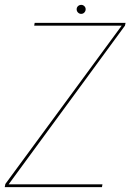

<svg xmlns="http://www.w3.org/2000/svg" viewBox="-32 -769 548 789"><path d="M-12.5 0H387L389 -11.5H3.5L481.5 -663.5L484 -675H110.5L108.5 -663.5H468L-10 -13ZM301.5 -712Q309.5 -712 314.8 -717.8Q320 -723.5 320 -731Q320 -738.5 314.5 -743.8Q309 -749 302 -749Q294 -749 288.5 -743.8Q283 -738.5 283 -731Q283 -723 288.5 -717.5Q294 -712 301.5 -712Z"/></svg>

Font: Anybody Thin
Style: Italic
Weight: 100
Italic angle: -10°
Designer: Tyler Finck
Foundry: Etcetera Type Company
Version: Version 1.114;gftools[0.9.25]